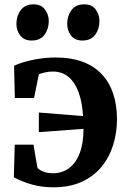

<svg xmlns="http://www.w3.org/2000/svg" viewBox="-20 -826 573 860"><path d="M219 13Q167 13 122 0.2Q77 -12.5 42 -32L46 -178H130L147 -77.5Q148 -72.5 157 -66Q166 -59.5 181.8 -54.8Q197.5 -50 217 -50Q258.5 -50 289.2 -72.8Q320 -95.5 337 -140Q354 -184.5 354 -249L154 -234V-322L352 -306Q348.5 -367.5 332.2 -412.2Q316 -457 287.2 -481.2Q258.5 -505.5 216.5 -505.5Q199 -505.5 182.2 -501.8Q165.5 -498 154 -493.5L132.5 -387H46.5L43 -531.5Q79.5 -548.5 130.2 -558.5Q181 -568.5 228 -568.5Q299 -568.5 350.8 -549Q402.5 -529.5 436.5 -493Q470.5 -456.5 487.2 -405.8Q504 -355 504 -292Q504 -232 487 -177Q470 -122 435 -79.2Q400 -36.5 346.2 -11.8Q292.5 13 219 13ZM121.5 -644.5Q88 -644.5 70.8 -667Q53.5 -689.5 53.5 -719Q53.5 -754.5 72.8 -780.5Q92 -806.5 130 -806.5H131Q164 -806.5 181.2 -783.8Q198.5 -761 198.5 -732Q198.5 -696.5 179.5 -670.5Q160.5 -644.5 122.5 -644.5ZM348.5 -644.5Q315 -644.5 298 -667Q281 -689.5 281 -719Q281 -754.5 300 -780.5Q319 -806.5 357 -806.5H358Q391.5 -806.5 408.5 -783.8Q425.5 -761 425.5 -732Q425.5 -696.5 406.5 -670.5Q387.5 -644.5 349.5 -644.5Z"/></svg>

Font: Merriweather 20pt
Style: Bold
Weight: 700
Version: Version 2.100